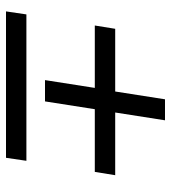

<svg xmlns="http://www.w3.org/2000/svg" viewBox="15 -585 570 640"><g transform="rotate(90 300.0 -265.0)"><path d="M247 -130 273 -296H65L76 -364H285L311 -530H381L355 -364H564L553 -296H344L318 -130ZM18 0 28 -68H516L506 0Z"/></g></svg>

Font: Nunito Sans 12pt Medium
Style: Italic
Weight: 500
Italic angle: -9°
Designer: Vernon Adams
Foundry: Vernon Adams
Version: Version 3.101;gftools[0.9.27]